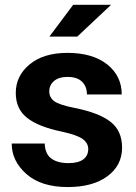

<svg xmlns="http://www.w3.org/2000/svg" viewBox="-20 -754 556 784"><path d="M340.3 -145.5Q340.3 -169.4 318.1 -186Q295.9 -202.6 233.4 -216.3Q138.2 -235.8 91.3 -272.2Q44.4 -308.6 44.4 -374.5Q44.4 -444.3 101.1 -491.2Q157.7 -538.1 255.4 -538.1Q358.4 -538.1 417.7 -491Q477.1 -443.8 477.1 -368.2H335Q335 -400.4 315.2 -420.2Q295.4 -439.9 255.4 -439.9Q220.2 -439.9 200.7 -423.3Q181.2 -406.7 181.2 -380.9Q181.2 -356 201.4 -340.8Q221.7 -325.7 286.1 -313Q385.7 -293 432.1 -256.1Q478.5 -219.2 478.5 -151.4Q478.5 -78.6 418.7 -34.4Q358.9 9.8 256.3 9.8Q148.4 9.8 88.1 -43.2Q27.8 -96.2 27.8 -168H162.6Q164.1 -125 189.9 -106.4Q215.8 -87.9 259.3 -87.9Q299.3 -87.9 319.8 -103Q340.3 -118.2 340.3 -145.5ZM278.8 -734.4H433.6L295.4 -604.5H181.6Z"/></svg>

Font: Roboto Web
Style: Bold
Weight: 700
Designer: Google
Version: Version 1.200310; 2013